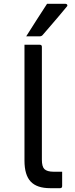

<svg xmlns="http://www.w3.org/2000/svg" viewBox="-20 -984 390 1004"><path d="M305 -11Q305 0 294 0H242Q173 0 140.5 -34.5Q108 -69 108 -144V-750H188Q199 -750 199 -739V-149Q199 -113 212 -100Q226 -86 261 -86H305ZM226 -964H323Q329 -964 331.5 -959Q334 -954 329 -949Q305 -920 288.5 -900.5Q272 -881 253.5 -859.5Q235 -838 204 -802Q198 -794 187 -794H117Q146 -840 171 -879Q196 -918 226 -964Z"/></svg>

Font: Recursive Sn Lnr St
Style: Regular
Weight: 400
Version: Version 1.079;hotconv 1.0.112;makeotfexe 2.5.65598; ttfautoh